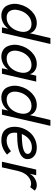

<svg xmlns="http://www.w3.org/2000/svg" viewBox="978 -1708 738 2733"><g transform="rotate(90 1346.5 -341.0)"><path d="M203.1 8.3Q153.8 8.3 116.7 -12.5Q79.6 -33.2 60.5 -68.6Q41.5 -104 35.6 -151.4Q29.8 -198.7 43 -252Q67.4 -355 141.1 -425.5Q214.8 -496.1 309.6 -496.1Q362.8 -496.1 401.4 -469.7Q439.9 -443.4 452.6 -397.5L521.5 -689.9H605.5L446.8 0H369.1L387.2 -89.8Q353.5 -42.5 304.7 -17.1Q255.9 8.3 203.1 8.3ZM231 -66.9Q302.2 -66.9 355.2 -118.9Q408.2 -170.9 426.8 -252Q444.3 -326.2 417 -373.5Q389.6 -420.9 321.8 -420.9Q250.5 -420.9 196.3 -368.7Q142.1 -316.4 124.5 -236.8Q106.9 -162.6 135 -114.7Q163.1 -66.9 231 -66.9Z M785.6 8.3Q736.3 8.3 699.2 -12.5Q662.1 -33.2 643.1 -68.6Q624 -104 618.2 -151.4Q612.3 -198.7 625.5 -252Q649.9 -355 723.6 -425.5Q797.4 -496.1 892.1 -496.1Q945.3 -496.1 983.9 -469.7Q1022.5 -443.4 1035.2 -397.5L1056.6 -487.8H1141.1L1029.3 0H951.7L969.7 -89.8Q936 -42.5 887.2 -17.1Q838.4 8.3 785.6 8.3ZM813.5 -66.9Q884.8 -66.9 937.7 -118.9Q990.7 -170.9 1009.3 -252Q1026.9 -326.2 999.5 -373.5Q972.2 -420.9 904.3 -420.9Q833 -420.9 778.8 -368.7Q724.6 -316.4 707 -236.8Q689.5 -162.6 717.5 -114.7Q745.6 -66.9 813.5 -66.9Z M1368.7 8.3Q1319.3 8.3 1282.2 -12.5Q1245.1 -33.2 1226.1 -68.6Q1207 -104 1201.2 -151.4Q1195.3 -198.7 1208.5 -252Q1232.9 -355 1306.6 -425.5Q1380.4 -496.1 1475.1 -496.1Q1528.3 -496.1 1566.9 -469.7Q1605.5 -443.4 1618.2 -397.5L1687 -689.9H1771L1612.3 0H1534.7L1552.7 -89.8Q1519 -42.5 1470.2 -17.1Q1421.4 8.3 1368.7 8.3ZM1396.5 -66.9Q1467.8 -66.9 1520.8 -118.9Q1573.7 -170.9 1592.3 -252Q1609.9 -326.2 1582.5 -373.5Q1555.2 -420.9 1487.3 -420.9Q1416 -420.9 1361.8 -368.7Q1307.6 -316.4 1290 -236.8Q1272.5 -162.6 1300.5 -114.7Q1328.6 -66.9 1396.5 -66.9Z M2244.6 -365.7Q2244.6 -330.1 2224.6 -303.5Q2204.6 -276.9 2170.9 -260.3Q2137.2 -243.7 2087.9 -233.4Q2038.6 -223.1 1986.3 -219.5Q1934.1 -215.8 1870.1 -215.8Q1867.7 -195.3 1867.7 -180.2Q1867.7 -66.9 1982.4 -66.9Q2060.5 -66.9 2131.8 -128.4L2180.2 -72.3Q2131.3 -30.8 2081.5 -11.2Q2031.7 8.3 1974.6 8.3Q1878.4 8.3 1831.3 -41.3Q1784.2 -90.8 1784.2 -179.2Q1784.2 -239.7 1805.9 -296.9Q1827.6 -354 1865.2 -398.2Q1902.8 -442.4 1959 -469.2Q2015.1 -496.1 2079.1 -496.1Q2158.2 -496.1 2201.4 -458.3Q2244.6 -420.4 2244.6 -365.7ZM2076.7 -426.3Q2010.7 -426.3 1961.4 -386.2Q1912.1 -346.2 1887.2 -283.2Q1906.7 -283.2 1918.7 -283.4Q1930.7 -283.7 1953.1 -284.4Q1975.6 -285.2 1991 -286.6Q2006.3 -288.1 2028.1 -290Q2049.8 -292 2064.9 -295.4Q2080.1 -298.8 2097.9 -303.2Q2115.7 -307.6 2127.4 -313.7Q2139.2 -319.8 2149.4 -327.4Q2159.7 -335 2164.8 -345.2Q2169.9 -355.5 2169.9 -367.2Q2169.9 -394 2143.6 -410.2Q2117.2 -426.3 2076.7 -426.3Z M2281.2 0 2393.1 -487.8H2473.6L2452.6 -395.5Q2480.5 -445.3 2525.4 -470.7Q2570.3 -496.1 2615.7 -496.1Q2663.1 -496.1 2692.9 -466.3L2643.1 -402.8Q2623.5 -415.5 2593.8 -415.5Q2568.8 -415.5 2542.7 -404.5Q2516.6 -393.6 2491.5 -372.3Q2466.3 -351.1 2445.6 -314.5Q2424.8 -277.8 2414.1 -231.4L2361.3 0Z"/></g></svg>

Font: HK Grotesk Medium Legacy Italic
Style: Regular
Weight: 500
Italic angle: -13°
Designer: Alfredo Marco Pradil
Foundry: Hanken Design Co.
Version: Version 2.022;PS 002.022;hotconv 1.0.88;makeotf.lib2.5.64775